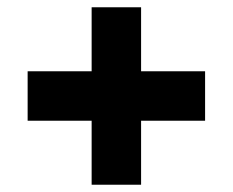

<svg xmlns="http://www.w3.org/2000/svg" viewBox="-20 -553 640 528"><path d="M544 -221H368V-45H232V-221H56V-357H232V-533H368V-357H544Z"/></svg>

Font: Nunito Sans Heavy
Style: Regular
Weight: 400
Designer: Vernon Adams
Foundry: Vernon Adams
Version: Version 2.500